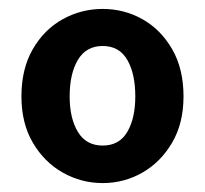

<svg xmlns="http://www.w3.org/2000/svg" viewBox="-20 -832 460 430"><path d="M210 -422Q162 -422 120.5 -445.5Q79 -469 53.5 -512.5Q28 -556 28 -616Q28 -678 53.5 -722Q79 -766 120.5 -789Q162 -812 210 -812Q258 -812 299 -789Q340 -766 365.5 -722Q391 -678 391 -616Q391 -556 365.5 -512.5Q340 -469 299 -445.5Q258 -422 210 -422ZM210 -506Q247 -506 265 -536.5Q283 -567 283 -616Q283 -667 265 -698Q247 -729 210 -729Q173 -729 154.5 -698Q136 -667 136 -616Q136 -567 154.5 -536.5Q173 -506 210 -506Z"/></svg>

Font: Noto Sans SC
Style: Bold
Weight: 700
Designer: Ryoko NISHIZUKA  (kana, bopomofo & ideographs); Paul D. Hunt (Latin, Greek & Cyrillic); Sandoll Communications , Soo-you
Foundry: Adobe
Version: Version 2.004-H2;hotconv 1.0.118;makeotfexe 2.5.65603